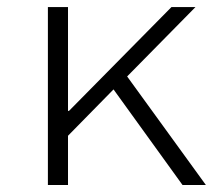

<svg xmlns="http://www.w3.org/2000/svg" viewBox="-20 -530 640 550"><path d="M117.2 0V-509.8H174.8V-211.9L178.2 -212.9L471.2 -509.8H540L344.2 -311L569.8 0H502.9L305.2 -273.9L174.8 -141.1V0Z"/></svg>

Font: Office Code Pro Light
Style: Regular
Weight: 300
Designer: Nathan Rutzky & Paul D. Hunt
Foundry: Adobe Systems Incorporated
Version: Version 1.004;PS 001.004;hotconv 1.0.70;makeotf.lib2.5.58329